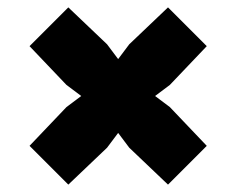

<svg xmlns="http://www.w3.org/2000/svg" viewBox="-20 -560 640 520"><path d="M540 -435 435 -540 330 -440 300 -400 270 -440 165 -540 60 -435 160 -330 200 -300 160 -270 60 -165 165 -60 270 -160 300 -200 330 -160 435 -60 540 -165 440 -270 400 -300 440 -330Z"/></svg>

Font: Millimetre
Style: Bold
Weight: 800
Designer: Jérémy Landes
Version: Version 1.0